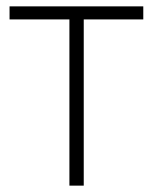

<svg xmlns="http://www.w3.org/2000/svg" viewBox="-20 -583 482 603"><path d="M198 -522V0H243V-522H430V-563H10V-522Z"/></svg>

Font: OSH Darker Grotesque
Style: Regular
Weight: 400
Designer: Gabriel Lam
Foundry: TypeRant
Version: Version 1.000;Glyphs 3.1.1 (3148)